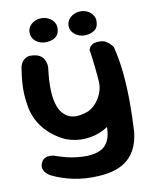

<svg xmlns="http://www.w3.org/2000/svg" viewBox="-95 -740 814 1023"><g transform="rotate(-10 312.0 -228.0)"><path d="M354 212Q284 216 222 203.5Q160 191 106 165Q106 165 98 160.5Q90 156 81 147Q72 138 67 125Q62 112 68 95Q74 78 85 70.5Q96 63 108 62Q120 61 128 62Q136 63 136 63Q171 75 199.5 82.5Q228 90 255.5 93Q283 96 313 96Q360 94 388 79.5Q416 65 429.5 36.5Q443 8 444 -34Q448 -102 448 -157Q448 -212 445 -260.5Q442 -309 437 -357Q432 -405 424 -458Q424 -458 427.5 -467Q431 -476 443.5 -484.5Q456 -493 480 -493Q505 -494 521 -483Q537 -472 545.5 -461.5Q554 -451 554 -451Q572 -377 579 -304Q586 -231 586.5 -153Q587 -75 582 15Q571 109 515.5 158Q460 207 354 212ZM216 -12Q174 -31 139.5 -60Q105 -89 81.5 -127.5Q58 -166 49 -211Q42 -249 40 -283Q38 -317 41 -353Q44 -389 51 -432Q51 -432 53.5 -440Q56 -448 63 -458.5Q70 -469 83.5 -476.5Q97 -484 119 -482Q143 -480 157.5 -471.5Q172 -463 179 -450.5Q186 -438 188.5 -426.5Q191 -415 190.5 -407.5Q190 -400 190 -400Q182 -337 183 -290Q184 -243 193 -211.5Q202 -180 214 -164Q238 -131 274 -124.5Q310 -118 360 -137Q382 -148 401 -168.5Q420 -189 432.5 -219Q445 -249 444 -285L546 -325Q560 -244 545 -183Q530 -122 492 -78Q463 -46 420 -23.5Q377 -1 324.5 3.5Q272 8 216 -12ZM412 -539Q391 -539 373.5 -548Q356 -557 346 -571.5Q336 -586 336 -604Q336 -622 346 -636.5Q356 -651 373.5 -660Q391 -669 412 -669Q433 -669 450 -660Q467 -651 477 -636.5Q487 -622 487 -604Q487 -569 465 -554Q443 -539 412 -539ZM200 -539Q179 -539 161.5 -548Q144 -557 134.5 -571.5Q125 -586 125 -604Q125 -622 134.5 -636.5Q144 -651 161.5 -660Q179 -669 200 -669Q221 -669 238.5 -660Q256 -651 266 -636.5Q276 -622 276 -604Q276 -581 266 -566.5Q256 -552 238.5 -545.5Q221 -539 200 -539Z"/></g></svg>

Font: Sour Gummy Black SemiBold
Style: Regular
Weight: 600
Version: Version 1.000